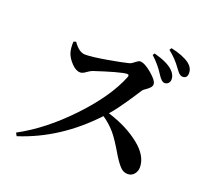

<svg xmlns="http://www.w3.org/2000/svg" viewBox="-137 -989 1273 1169"><g transform="rotate(20 500.0 -404.0)"><path d="M689.5 -739.3 697.3 -752Q786.1 -728.5 822.3 -693.4Q848.6 -668 848.6 -638.7Q848.6 -624 839.4 -613.8Q830.1 -603.5 814.5 -603.5Q795.9 -603.5 772.5 -640.6Q739.3 -694.3 689.5 -739.3ZM208 -650.4 223.6 -656.2Q261.7 -600.6 301.8 -600.6Q344.7 -600.6 438 -616.7Q531.2 -632.8 573.2 -643.6Q585 -646.5 603.5 -661.6Q622.1 -676.8 631.8 -676.8Q661.1 -676.8 708.5 -636.7Q755.9 -596.7 755.9 -573.2Q755.9 -560.5 745.1 -549.3Q734.4 -538.1 720.2 -528.8Q706.1 -519.5 702.1 -513.7Q696.3 -503.9 675.8 -473.1Q655.3 -442.4 641.1 -421.4Q627 -400.4 604.5 -369.6Q582 -338.9 560.5 -314.5Q683.6 -276.4 767.1 -210.4Q850.6 -144.5 850.6 -69.3Q850.6 -44.9 835 -25.4Q819.3 -5.9 793 -5.9Q767.6 -5.9 748 -24.4Q728.5 -43 701.2 -85.9Q646.5 -179.7 616.2 -214.8Q581.1 -255.9 535.2 -287.1Q335 -73.2 80.1 8.8L69.3 -10.7Q231.4 -97.7 383.3 -257.8Q535.2 -418 591.8 -559.6Q599.6 -578.1 582 -578.1Q535.2 -574.2 378.9 -522.5Q365.2 -517.6 345.2 -502.9Q325.2 -488.3 310.5 -488.3Q282.2 -488.3 253.4 -518.6Q224.6 -548.8 214.8 -579.1Q206.1 -607.4 208 -650.4ZM774.4 -803.7 783.2 -817.4Q861.3 -800.8 904.3 -769.5Q935.5 -745.1 935.5 -710.9Q935.5 -676.8 905.3 -676.8Q896.5 -676.8 888.7 -682.1Q880.9 -687.5 875 -694.3Q869.1 -701.2 858.4 -715.8Q824.2 -764.6 774.4 -803.7Z"/></g></svg>

Font: GenRyuMin TW TTF Bold
Style: Regular
Weight: 700
Version: Version 1.300